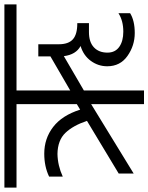

<svg xmlns="http://www.w3.org/2000/svg" viewBox="59 -753 674 872"><g transform="rotate(-90 396.0 -317.0)"><path d="M812 -579V-634H-20V-579H359V-305L334 -290C316.7 -344.7 290.5 -385.5 255.5 -412.5C220.5 -439.5 180 -453 134 -453C95.3 -453 60.7 -445.7 30 -431V-369C63.3 -384.3 97.7 -392.3 133 -393C174.3 -392.3 206.2 -380.3 228.5 -357C250.8 -333.7 269 -301 283 -259L44 -115V-47L359 -240V0H421V-273L577 -364C581.7 -327.3 597 -302 623 -288C594.3 -279.3 571.8 -263.8 555.5 -241.5C539.2 -219.2 531 -194.3 531 -167C531 -127.7 546.7 -97 578 -75C609.3 -53 644 -42 682 -42C719.3 -42 749.3 -49 772 -63V-116C749.3 -101.3 721.3 -94 688 -94C659.3 -94 636.3 -100.2 619 -112.5C601.7 -124.8 593 -142.7 593 -166C593 -192 601 -212.5 617 -227.5C633 -242.5 656 -250 686 -250H727V-303H725C692.3 -303 668.5 -309.7 653.5 -323C638.5 -336.3 631 -357.7 631 -387V-480H576V-425L421 -335V-579Z"/></g></svg>

Font: Hind Light
Style: Regular
Weight: 300
Designer: Manushi Parikh, Satya Rajpurohit
Foundry: Indian Type Foundry
Version: Version 1.201;PS 1.0;hotconv 1.0.78;makeotf.lib2.5.61930; tt